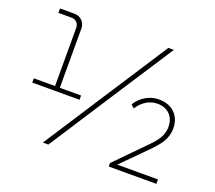

<svg xmlns="http://www.w3.org/2000/svg" viewBox="-118 -859 1141 1019"><g transform="rotate(20 452.5 -350.0)"><path d="M173 -291V-632Q173 -651 161.5 -663Q150 -675 131 -675H57V-700H136Q165 -700 182.5 -682.5Q200 -665 200 -637V-291ZM53 -280V-304H320V-280ZM215 0 434 -338 669 -700H700L457 -326L246 0ZM587 0V-20L749 -185Q789 -225 801 -252.5Q813 -280 813 -303Q813 -350 786.5 -376Q760 -402 716 -402Q684 -402 655 -384.5Q626 -367 606 -335L588 -352Q610 -387 644 -406.5Q678 -426 716 -426Q755 -426 782.5 -411Q810 -396 825 -369Q840 -342 840 -305Q840 -277 826.5 -245.5Q813 -214 769 -169L620 -19L618 -25H856V0Z"/></g></svg>

Font: SUSE Thin
Style: Regular
Weight: 250
Designer: Rene Bieder
Foundry: SUSE
Version: Version 1.000